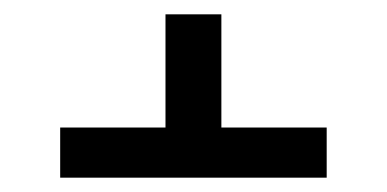

<svg xmlns="http://www.w3.org/2000/svg" viewBox="-20 -553 540 268"><path d="M64 -305V-375H211V-533H289V-375H436V-305Z"/></svg>

Font: Iosevka Fuck
Style: Regular
Weight: 400
Monospace: yes
Designer: Belleve Invis
Foundry: Belleve Invis
Version: Version 28.0.7; ttfautohint (v1.8.3)